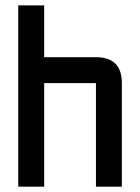

<svg xmlns="http://www.w3.org/2000/svg" viewBox="-20 -704 528 724"><path d="M48.8 -683.6H146.5V-488.3H341.8Q439.5 -488.3 439.5 -390.6V0H341.8V-390.6H146.5V0H48.8Z"/></svg>

Font: BabelStone Runic
Style: Regular
Weight: 400
Designer: Andrew West
Foundry: BabelStone
Version: Version 7.004 November 9, 2023